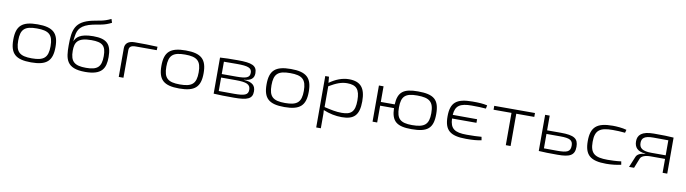

<svg xmlns="http://www.w3.org/2000/svg" viewBox="-37 -1531 9044 2530"><g transform="rotate(10 4485.5 -266.0)"><path d="M357 -497C150 -497 75 -428 75 -242C75 -56 150 12 357 12C564 12 640 -56 640 -242C640 -428 564 -497 357 -497ZM357 -442C518 -442 574 -395 574 -242C574 -89 518 -42 357 -42C196 -42 141 -89 141 -242C141 -395 196 -442 357 -442Z M1302 -736C1204 -687 1142 -688 1054 -668C836 -618 807 -510 807 -295C807 -114 825 12 1080 12C1306 12 1352 -84 1352 -234C1352 -404 1290 -470 1107 -470C925 -470 880 -410 859 -360H858C859 -377 861 -402 866 -430C878 -517 914 -584 1073 -619C1151 -636 1223 -637 1318 -687ZM1092 -415C1239 -415 1287 -373 1287 -235C1287 -89 1233 -43 1082 -43C930 -43 872 -89 872 -235C872 -347 906 -415 1092 -415Z M1656 -486C1575 -486 1529 -450 1529 -384V0H1592V-369C1592 -414 1619 -434 1679 -434H1961L1963 -480C1862 -486 1760 -486 1656 -486Z M2339 -497C2132 -497 2057 -428 2057 -242C2057 -56 2132 12 2339 12C2546 12 2622 -56 2622 -242C2622 -428 2546 -497 2339 -497ZM2339 -442C2500 -442 2556 -395 2556 -242C2556 -89 2500 -42 2339 -42C2178 -42 2123 -89 2123 -242C2123 -395 2178 -442 2339 -442Z M3159 -250C3254 -256 3294 -292 3294 -360C3294 -462 3226 -489 3035 -489C2927 -489 2873 -488 2799 -483V0C2884 5 2945 6 3070 6C3250 6 3317 -21 3317 -120C3317 -197 3277 -241 3159 -248ZM3233 -355C3233 -289 3185 -273 3054 -273H2859V-438C2901 -439 2960 -439 3033 -439C3180 -439 3233 -422 3233 -355ZM3062 -45C2977 -45 2905 -45 2859 -46V-226H3054C3200 -226 3252 -204 3252 -131C3252 -61 3202 -45 3062 -45Z M3746 -497C3539 -497 3464 -428 3464 -242C3464 -56 3539 12 3746 12C3953 12 4029 -56 4029 -242C4029 -428 3953 -497 3746 -497ZM3746 -442C3907 -442 3963 -395 3963 -242C3963 -89 3907 -42 3746 -42C3585 -42 3530 -89 3530 -242C3530 -395 3585 -442 3746 -442Z M4523 -497C4435 -497 4346 -462 4264 -403L4257 -484H4207V204H4269V57C4269 22 4270 -5 4266 -39C4349 -5 4430 12 4514 12C4677 12 4745 -55 4745 -240C4745 -414 4683 -497 4523 -497ZM4503 -44C4427 -44 4363 -58 4269 -80V-358C4366 -415 4432 -441 4508 -441C4631 -441 4680 -389 4680 -241C4680 -89 4630 -44 4503 -44Z M5446 -497C5255 -497 5181 -444 5173 -275H4987V-484H4925V0H4987V-225H5172C5177 -48 5250 8 5446 8C5659 8 5734 -52 5734 -243C5734 -437 5659 -497 5446 -497ZM5445 -46C5287 -46 5235 -94 5235 -244C5235 -395 5287 -442 5445 -442C5612 -442 5668 -395 5668 -244C5668 -94 5612 -46 5445 -46Z M6374 -53C6315 -48 6265 -46 6177 -46C6014 -46 5954 -88 5949 -223H6276V-271L5950 -272C5958 -396 6020 -436 6177 -436C6259 -436 6304 -434 6366 -429L6375 -474C6316 -487 6267 -490 6177 -490C5962 -490 5886 -426 5886 -240C5886 -57 5962 9 6177 9C6270 9 6324 4 6382 -8Z M7013 -432V-484H6468V-432H6708V0H6772V-432Z M7210 -287V-484H7149V0H7150C7229 5 7283 6 7401 6C7564 6 7629 -25 7629 -140C7629 -249 7574 -287 7394 -287ZM7394 -45C7317 -45 7253 -45 7210 -46V-239H7394C7526 -239 7564 -215 7564 -143C7564 -63 7518 -45 7394 -45Z M8052 -497C7841 -497 7762 -429 7762 -242C7762 -55 7840 12 8052 12C8119 12 8192 4 8251 -10L8243 -54C8184 -45 8099 -43 8062 -43C7889 -43 7827 -87 7827 -242C7827 -397 7889 -442 8062 -442C8105 -442 8178 -440 8227 -434L8238 -475C8180 -492 8102 -497 8052 -497Z M8603 -489C8441 -489 8389 -432 8389 -349C8389 -269 8432 -217 8539 -210V-207C8483 -202 8432 -185 8416 -143L8357 0H8424L8475 -129C8489 -165 8536 -186 8614 -186H8806V0H8868V-482C8785 -488 8733 -489 8603 -489ZM8806 -234H8616C8493 -234 8451 -269 8451 -339C8451 -401 8486 -436 8604 -436C8689 -436 8761 -436 8806 -435Z"/></g></svg>

Font: Exo 2 Light Expanded
Style: Regular
Weight: 300
Width: 7
Designer: Natanael Gama
Version: Version 1.001;PS 001.001;hotconv 1.0.70;makeotf.lib2.5.58329